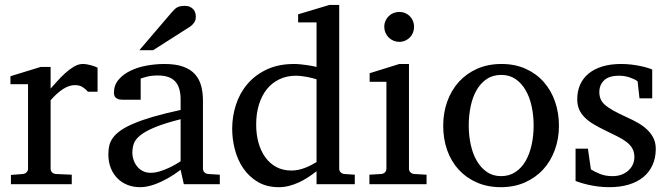

<svg xmlns="http://www.w3.org/2000/svg" viewBox="-20 -757 2749 789"><path d="M341.8 -379.9Q332 -391.1 319.3 -399.2Q306.6 -407.2 288.1 -407.2Q263.7 -407.2 238.8 -390.9Q213.9 -374.5 188 -345.2V-64Q188 -54.7 193.8 -48.8Q199.7 -43 209 -42L274.9 -39.1V0H24.9V-38.1L74.2 -42Q83 -43 89.1 -48.8Q95.2 -54.7 95.2 -64V-411.1H22.9V-443.8L147 -481.9H188V-393.1Q198.7 -404.8 214.1 -422.1Q229.5 -439.5 247.1 -455.6Q264.6 -471.7 283.4 -482.9Q302.2 -494.1 319.8 -494.1Q327.6 -494.1 336.4 -492.7Q345.2 -491.2 353.5 -489Q361.8 -486.8 368.9 -484.1Q376 -481.4 380.9 -479V-379.9Z M722.2 -267.1Q654.8 -250 615.2 -233.4Q575.7 -216.8 555.4 -200Q535.2 -183.1 529.5 -165.8Q523.9 -148.4 523.9 -129.9Q523.9 -114.3 529.1 -99.4Q534.2 -84.5 543.7 -72.8Q553.2 -61 567.1 -54Q581.1 -46.9 599.1 -46.9Q619.1 -46.9 640.9 -54.2Q662.6 -61.5 680.7 -70.3Q701.7 -80.6 722.2 -94.2ZM735.4 0 722.2 -59.1Q695.8 -39.1 668 -23.4Q655.8 -16.6 642.1 -10.3Q628.4 -3.9 614 1.2Q599.6 6.3 584.7 9.3Q569.8 12.2 555.2 12.2Q527.8 12.2 504.2 2.9Q480.5 -6.3 462.9 -23.9Q445.3 -41.5 435.3 -66.4Q425.3 -91.3 425.3 -123Q425.3 -141.6 429 -158.2Q432.6 -174.8 443.8 -190.4Q455.1 -206.1 475.3 -220.5Q495.6 -234.9 528.6 -249Q561.5 -263.2 609.1 -277.1Q656.7 -291 722.2 -305.2V-348.1Q722.2 -398.4 699.7 -422.6Q677.2 -446.8 628.9 -446.8Q602.5 -446.8 584 -441.9Q565.4 -437 558.1 -434.1V-347.2H485.4Q478.5 -347.2 471.9 -348.1Q465.3 -349.1 460 -352.3Q454.6 -355.5 451.4 -361.1Q448.2 -366.7 448.2 -376Q448.2 -406.7 466.8 -429Q485.4 -451.2 515.1 -465.8Q544.9 -480.5 582 -487.3Q619.1 -494.1 656.2 -494.1Q702.6 -494.1 733.2 -482.9Q763.7 -471.7 781.5 -451.7Q799.3 -431.6 806.6 -404.3Q814 -377 814 -344.2V-64Q814 -54.7 820.1 -48.8Q826.2 -43 835 -42L883.3 -39.1V0ZM784.7 -688Q784.7 -674.3 778.1 -664.6Q771.5 -654.8 761.7 -647.9L609.4 -550.8H552.7L685.5 -706.1Q691.4 -712.4 696.3 -717.5Q701.2 -722.7 707 -726.1Q712.9 -729.5 720.5 -731.2Q728 -732.9 738.8 -732.9Q752 -732.9 760.7 -728.8Q769.5 -724.6 774.9 -718.3Q780.3 -711.9 782.5 -703.9Q784.7 -695.8 784.7 -688Z M1280.8 -431.2Q1274.4 -433.1 1264.4 -435.8Q1254.4 -438.5 1242.9 -440.7Q1231.4 -442.9 1219 -444.3Q1206.5 -445.8 1195.8 -445.8Q1158.7 -445.8 1128.4 -431.4Q1098.1 -417 1076.9 -390.9Q1055.7 -364.7 1044.2 -327.6Q1032.7 -290.5 1032.7 -245.1Q1032.7 -204.1 1042.5 -169.7Q1052.2 -135.3 1070.8 -109.9Q1089.4 -84.5 1116.2 -70.3Q1143.1 -56.2 1177.7 -56.2Q1192.9 -56.2 1207 -59.3Q1221.2 -62.5 1234.4 -67.6Q1247.6 -72.8 1259.3 -78.9Q1271 -85 1280.8 -90.8ZM1280.8 0V-53.2Q1263.7 -40 1245.4 -28.1Q1227.1 -16.1 1207.8 -7.3Q1188.5 1.5 1168.2 6.8Q1147.9 12.2 1126 12.2Q1075.7 12.2 1039.3 -9.5Q1002.9 -31.2 979.5 -65.7Q956.1 -100.1 945.1 -142.8Q934.1 -185.5 934.1 -228Q934.1 -278.8 949.7 -326.9Q965.3 -375 997.1 -412.1Q1028.8 -449.2 1076.7 -471.7Q1124.5 -494.1 1189 -494.1Q1200.7 -494.1 1214.4 -492.7Q1228 -491.2 1241 -489.5Q1253.9 -487.8 1264.4 -485.6Q1274.9 -483.4 1280.8 -481.9V-665H1205.1V-698.2L1334 -736.8H1374V-64Q1374 -54.7 1379.9 -48.8Q1385.7 -43 1395 -42L1438 -39.1V0Z M1498 0V-39.1L1546.9 -42Q1556.2 -43 1562 -48.8Q1567.9 -54.7 1567.9 -64V-420.9H1499V-456.1L1621.1 -494.1H1660.6V-64Q1660.6 -54.7 1666.7 -48.8Q1672.9 -43 1681.6 -42L1732.9 -39.1V0ZM1681.6 -647Q1681.6 -634.3 1677 -622.8Q1672.4 -611.3 1664.1 -603Q1655.8 -594.7 1644.8 -589.8Q1633.8 -585 1621.1 -585Q1608.4 -585 1596.9 -589.8Q1585.4 -594.7 1577.1 -603Q1568.8 -611.3 1564 -622.8Q1559.1 -634.3 1559.1 -647Q1559.1 -659.7 1564 -670.9Q1568.8 -682.1 1577.1 -690.4Q1585.4 -698.7 1596.9 -703.4Q1608.4 -708 1621.1 -708Q1633.8 -708 1644.8 -703.4Q1655.8 -698.7 1664.1 -690.4Q1672.4 -682.1 1677 -670.9Q1681.6 -659.7 1681.6 -647Z M2172.9 -241.2Q2172.9 -282.2 2164.8 -319.8Q2156.7 -357.4 2140.1 -386.2Q2123.5 -415 2098.6 -432.1Q2073.7 -449.2 2040 -449.2Q2005.4 -449.2 1980 -432.1Q1954.6 -415 1938.2 -386.2Q1921.9 -357.4 1914.1 -319.8Q1906.2 -282.2 1906.2 -241.2Q1906.2 -200.7 1914.3 -163.1Q1922.4 -125.5 1939 -96.7Q1955.6 -67.9 1980.5 -50.5Q2005.4 -33.2 2039.1 -33.2Q2073.2 -33.2 2098.6 -50.3Q2124 -67.4 2140.4 -96.2Q2156.7 -125 2164.8 -162.6Q2172.9 -200.2 2172.9 -241.2ZM2276.9 -240.2Q2276.9 -187 2260 -140.9Q2243.2 -94.7 2212.2 -60.8Q2181.2 -26.9 2137 -7.3Q2092.8 12.2 2038.1 12.2Q1983.4 12.2 1939.5 -7.1Q1895.5 -26.4 1864.7 -60.1Q1834 -93.8 1817.6 -139.9Q1801.3 -186 1801.3 -240.2Q1801.3 -293.5 1817.9 -339.8Q1834.5 -386.2 1865.7 -420.7Q1897 -455.1 1941.2 -474.6Q1985.4 -494.1 2041 -494.1Q2096.7 -494.1 2140.6 -474.1Q2184.6 -454.1 2214.8 -419.7Q2245.1 -385.3 2261 -339.1Q2276.9 -293 2276.9 -240.2Z M2674.8 -145Q2674.8 -108.4 2661.6 -79.1Q2648.4 -49.8 2624 -29.5Q2599.6 -9.3 2564 1.5Q2528.3 12.2 2483.9 12.2Q2460.9 12.2 2439.2 9.5Q2417.5 6.8 2399.2 2.7Q2380.9 -1.5 2366.7 -5.9Q2352.5 -10.3 2345.2 -13.2V-146H2396L2408.2 -61Q2423.3 -51.3 2445.6 -42.2Q2467.8 -33.2 2497.1 -33.2Q2518.6 -33.2 2535.2 -39.8Q2551.8 -46.4 2563.2 -57.1Q2574.7 -67.9 2580.8 -81.8Q2586.9 -95.7 2586.9 -110.8Q2586.9 -131.8 2578.6 -146.7Q2570.3 -161.6 2554.7 -173.6Q2539.1 -185.5 2516.4 -196.8Q2493.7 -208 2464.8 -222.2Q2437.5 -235.4 2416.5 -248.3Q2395.5 -261.2 2381.1 -276.1Q2366.7 -291 2359.4 -308.8Q2352.1 -326.7 2352.1 -349.1Q2352.1 -382.3 2364 -409.2Q2376 -436 2398.9 -454.8Q2421.9 -473.6 2455.3 -483.9Q2488.8 -494.1 2532.2 -494.1Q2554.2 -494.1 2574.2 -491.7Q2594.2 -489.3 2610.8 -485.8Q2627.4 -482.4 2640.1 -478.5Q2652.8 -474.6 2660.2 -471.2V-353H2607.9L2600.1 -422.9Q2589.4 -431.2 2568.4 -438.5Q2547.4 -445.8 2523.9 -445.8Q2482.4 -445.8 2462.6 -427Q2442.9 -408.2 2442.9 -378.9Q2442.9 -361.8 2448.5 -349.1Q2454.1 -336.4 2467 -325.2Q2480 -314 2501.2 -302.2Q2522.5 -290.5 2554.2 -275.9Q2580.6 -264.2 2602.5 -251.5Q2624.5 -238.8 2640.6 -223.1Q2656.7 -207.5 2665.8 -188.5Q2674.8 -169.4 2674.8 -145Z"/></svg>

Font: Charis SIL Eur
Style: Regular
Weight: 400
Foundry: SIL International
Version: Version 5.000